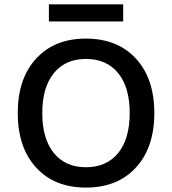

<svg xmlns="http://www.w3.org/2000/svg" viewBox="-20 -846 785 876"><path d="M542 -826.2V-748H203.1V-826.2ZM372.1 -669.9Q516.1 -669.9 600.1 -578.6Q684.1 -487.3 684.1 -330.1Q684.1 -172.9 600.1 -81.5Q516.1 9.8 372.1 9.8Q228.5 9.8 144.8 -81.5Q61 -172.9 61 -330.1Q61 -487.3 144.8 -578.6Q228.5 -669.9 372.1 -669.9ZM372.1 -577.1Q278.3 -577.1 225.6 -512.2Q172.9 -447.3 172.9 -330.1Q172.9 -212.9 225.6 -147.9Q278.3 -83 372.1 -83Q466.3 -83 519 -147.7Q571.8 -212.4 571.8 -330.1Q571.8 -447.8 519 -512.5Q466.3 -577.1 372.1 -577.1Z"/></svg>

Font: Work Sans Medium
Style: Regular
Weight: 500
Designer: Wei Huang
Foundry: Wei Huang
Version: Version 2.012